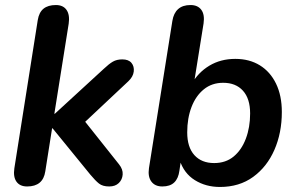

<svg xmlns="http://www.w3.org/2000/svg" viewBox="-20 -733 1176 763"><path d="M88 8Q59 8 45.5 -11Q32 -30 37 -64L130 -653Q135 -684 153 -698.5Q171 -713 202 -713Q231 -713 244.5 -693.5Q258 -674 253 -639L196 -281H198L393 -460Q413 -479 428.5 -488Q444 -497 466 -497Q491 -497 502.5 -483Q514 -469 511.5 -448.5Q509 -428 490 -410L294 -226V-280L453 -80Q469 -60 467.5 -39.5Q466 -19 452 -5.5Q438 8 414 8Q388 8 373.5 -3.5Q359 -15 339 -39L189 -223H187L160 -52Q151 8 88 8Z M854 10Q798 10 754.5 -17Q711 -44 694 -97L703 -122L693 -55Q689 -24 672.5 -8Q656 8 625 8Q596 8 581.5 -11.5Q567 -31 572 -65L665 -650Q670 -681 688 -697Q706 -713 737 -713Q766 -713 780 -694Q794 -675 789 -640L750 -397H740Q767 -445 812 -472Q857 -499 915 -499Q971 -499 1012.5 -473.5Q1054 -448 1077 -400.5Q1100 -353 1100 -288Q1100 -205 1070.5 -137.5Q1041 -70 986 -30Q931 10 854 10ZM831 -85Q877 -85 908.5 -111Q940 -137 957 -182Q974 -227 974 -282Q974 -341 945.5 -372.5Q917 -404 867 -404Q822 -404 790 -378Q758 -352 741 -307.5Q724 -263 724 -207Q724 -148 752.5 -116.5Q781 -85 831 -85Z"/></svg>

Font: Nunito ExtraLight
Style: Bold Italic
Weight: 700
Italic angle: -9°
Version: Version 3.602